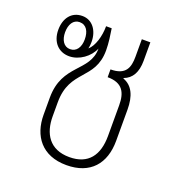

<svg xmlns="http://www.w3.org/2000/svg" viewBox="-108 -644 687 742"><g transform="rotate(20 236.0 -273.5)"><path d="M245 8C343 8 394 -52 394 -146V-274C394 -330 377 -368 338 -382V-384C371 -396 388 -426 388 -473V-549H353V-477C353 -433 342 -398 279 -398V-366C341 -366 358 -331 358 -279V-153C358 -74 323 -25 245 -25C163 -25 131 -81 131 -151V-209C131 -344 238 -338 238 -461C238 -492 233 -523 229 -549H206C206 -507 193 -464 171 -445C173 -453 174 -463 174 -473C174 -518 149 -555 107 -555C62 -555 37 -520 37 -473C37 -423 67 -391 111 -391C152 -391 193 -421 208 -458C208 -361 96 -354 96 -215V-145C96 -59 143 8 245 8ZM105 -418C79 -418 65 -442 65 -473C65 -505 79 -529 105 -529C133 -529 146 -505 146 -473C146 -440 131 -418 105 -418Z"/></g></svg>

Font: Noto Sans Thai Looped Condensed ExtraLight
Style: Regular
Weight: 200
Width: 3
Designer: Sasikarn Vongin, Ben Mitchell
Foundry: The Fontpad Ltd
Version: Version 1.001